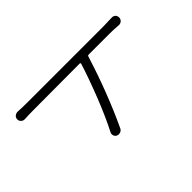

<svg xmlns="http://www.w3.org/2000/svg" viewBox="-216 -895 1047 1047"><g transform="rotate(45 307.5 -371.0)"><path d="M526.4 -339.8Q537.1 -334 541 -323.2Q543 -317.4 543 -312.5Q543 -306.6 541 -300.8Q536.1 -290 525.4 -286.1Q514.6 -282.2 503.9 -287.1Q426.8 -327.1 318.8 -369.6Q210.9 -412.1 126 -438.5Q123 -439.5 121.1 -438Q119.1 -436.5 119.1 -433.6L120.1 -84Q120.1 -40 122.1 -8.8Q123 3.9 114.7 13.2Q106.4 22.5 93.8 22.5Q81.1 22.5 73.2 13.2Q65.4 3.9 65.4 -8.8Q67.4 -39.1 67.4 -84V-668.9L65.4 -735.4Q65.4 -746.1 72.3 -754.9Q81.1 -763.7 93.3 -763.7Q105.5 -763.7 114.3 -754.4Q123 -745.1 122.1 -732.4Q119.1 -692.4 119.1 -668.9V-502.9Q119.1 -496.1 126 -494.1Q338.9 -427.7 526.4 -339.8Z"/></g></svg>

Font: Gen Jyuu Gothic P Light
Style: Regular
Weight: 200
Designer: [Source Han Sans]
Ryoko NISHIZUKA  (kana & ideographs); Paul D. Hunt (Latin, Greek & Cyrillic); Wenlong ZHANG  (bopomofo
Version: Version 1.002.20150607